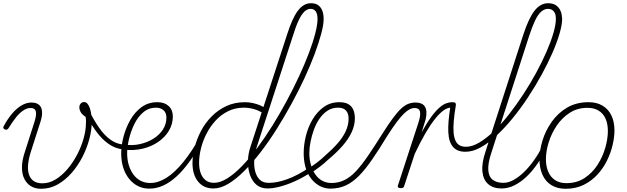

<svg xmlns="http://www.w3.org/2000/svg" viewBox="-30 -1154 3897 1193"><path d="M225 19Q189 19 162.5 3Q136 -13 121 -43Q106 -73 106.5 -116.5Q107 -160 126 -215L182 -390Q198 -438 193 -460.5Q188 -483 160 -483Q138 -483 114.5 -467.5Q91 -452 68.5 -423.5Q46 -395 22 -356Q18 -351 13.5 -349Q9 -347 2 -349Q-7 -352 -9 -358Q-11 -364 -7 -370Q16 -413 44 -446.5Q72 -480 103 -498.5Q134 -517 166 -517Q186 -517 201 -510Q216 -503 224 -488Q232 -473 231.5 -449.5Q231 -426 220 -393L162 -212Q148 -168 144.5 -132Q141 -96 150 -69.5Q159 -43 179.5 -29Q200 -15 233 -15Q277 -15 317 -40Q357 -65 391 -105.5Q425 -146 450.5 -195.5Q476 -245 490 -295.5Q504 -346 504 -390Q505 -401 504 -410.5Q503 -420 502 -428Q481 -441 472 -456.5Q463 -472 463 -487Q463 -501 471.5 -510.5Q480 -520 493 -520Q504 -520 513 -510Q522 -500 528 -482.5Q534 -465 537 -443Q540 -421 540 -395Q540 -346 525 -289.5Q510 -233 482 -178.5Q454 -124 415 -79.5Q376 -35 328.5 -8Q281 19 225 19Z M733 -226Q686 -231 645 -259.5Q604 -288 568 -337Q532 -386 499 -452Q495 -461 500 -467.5Q505 -474 512.5 -474.5Q520 -475 524 -466Q554 -406 586 -360Q618 -314 655 -287Q692 -260 735 -256Q744 -255 747.5 -250Q751 -245 751 -239.5Q751 -234 745.5 -230Q740 -226 733 -226Z M742 -256Q792 -248 839 -258.5Q886 -269 923.5 -292.5Q961 -316 982.5 -349.5Q1004 -383 1004 -424Q1004 -453 986 -469Q968 -485 938 -485Q929 -485 925.5 -490Q922 -495 924 -502Q926 -509 932.5 -514Q939 -519 949 -519Q971 -519 988 -513Q1005 -507 1018 -495Q1031 -483 1037.5 -466.5Q1044 -450 1044 -431Q1044 -384 1020.5 -343.5Q997 -303 955 -273.5Q913 -244 858 -230.5Q803 -217 739 -224Z M898 18Q866 18 839.5 7.5Q813 -3 791.5 -22.5Q770 -42 754.5 -69Q739 -96 731 -129.5Q723 -163 723 -202Q723 -250 737.5 -305Q752 -360 779.5 -408.5Q807 -457 849 -488Q891 -519 947 -519Q955 -519 959 -514Q963 -509 961.5 -502Q960 -495 954 -490Q948 -485 939 -485Q894 -485 860 -456Q826 -427 804.5 -382.5Q783 -338 771.5 -290Q760 -242 760 -203Q760 -161 770.5 -127.5Q781 -94 799.5 -69Q818 -44 844.5 -30.5Q871 -17 904 -17Q953 -17 1004 -49Q1055 -81 1108.5 -146.5Q1162 -212 1219 -314Q1223 -322 1230 -321.5Q1237 -321 1241 -315.5Q1245 -310 1241 -301Q1196 -218 1153 -157.5Q1110 -97 1068 -58.5Q1026 -20 984 -1Q942 18 898 18Z M1296 17Q1235 17 1200.5 -26Q1166 -69 1166 -141Q1166 -187 1179.5 -239Q1193 -291 1219 -340.5Q1245 -390 1285 -430.5Q1325 -471 1376.5 -495Q1428 -519 1492 -519Q1515 -519 1539.5 -514Q1564 -509 1587.5 -499Q1611 -489 1632 -473L1622 -439Q1584 -466 1550 -475.5Q1516 -485 1486 -485Q1431 -485 1387 -463Q1343 -441 1309.5 -404.5Q1276 -368 1253 -323Q1230 -278 1218.5 -231Q1207 -184 1207 -142Q1207 -105 1217.5 -77Q1228 -49 1248.5 -33.5Q1269 -18 1299 -18Q1338 -18 1382 -45.5Q1426 -73 1473.5 -122Q1521 -171 1569 -235.5Q1617 -300 1663 -374Q1709 -448 1751 -526Q1793 -604 1828 -679.5Q1863 -755 1889 -823.5Q1915 -892 1929 -947Q1943 -1002 1943 -1036Q1943 -1067 1932 -1083Q1921 -1099 1900 -1099Q1879 -1099 1860.5 -1081Q1842 -1063 1824.5 -1025Q1807 -987 1788 -925L1565 -240Q1553 -201 1550 -161.5Q1547 -122 1555.5 -89.5Q1564 -57 1584 -37.5Q1604 -18 1638 -18Q1646 -18 1649 -12.5Q1652 -7 1651 -0.5Q1650 6 1645.5 11.5Q1641 17 1633 17Q1591 17 1564 -5.5Q1537 -28 1523.5 -66.5Q1510 -105 1510.5 -151.5Q1511 -198 1528 -247L1754 -940Q1786 -1041 1821 -1087.5Q1856 -1134 1902 -1134Q1929 -1134 1946 -1122.5Q1963 -1111 1972 -1089Q1981 -1067 1981 -1036Q1981 -1001 1966 -944.5Q1951 -888 1924.5 -817Q1898 -746 1861.5 -667.5Q1825 -589 1781 -508.5Q1737 -428 1688.5 -351Q1640 -274 1589 -208Q1538 -142 1487 -91Q1436 -40 1388 -11.5Q1340 17 1296 17Z M1631 17Q1622 17 1619 11.5Q1616 6 1618.5 -0.5Q1621 -7 1628 -12.5Q1635 -18 1644 -18Q1692 -18 1754.5 -40.5Q1817 -63 1886 -109Q1891 -112 1896 -110Q1901 -108 1904 -102.5Q1907 -97 1906 -91Q1905 -85 1899 -81Q1848 -48 1799.5 -26.5Q1751 -5 1708 6Q1665 17 1631 17Z M1884 -106Q1912 -123 1939 -143.5Q1966 -164 1990 -187Q2035 -226 2068 -263.5Q2101 -301 2118.5 -339.5Q2136 -378 2136 -417Q2136 -449 2120 -467Q2104 -485 2071 -485Q2062 -485 2058.5 -490Q2055 -495 2056 -502Q2057 -509 2063 -514Q2069 -519 2078 -519Q2114 -519 2135 -506.5Q2156 -494 2165.5 -471.5Q2175 -449 2175 -419Q2175 -376 2155.5 -333.5Q2136 -291 2099 -248.5Q2062 -206 2009 -162Q1984 -138 1956 -117Q1928 -96 1899 -77Z M2023 18Q1995 18 1969.5 7.5Q1944 -3 1923 -22.5Q1902 -42 1887 -69Q1872 -96 1864.5 -130Q1857 -164 1857 -203Q1857 -254 1870.5 -309Q1884 -364 1912 -411.5Q1940 -459 1981.5 -489Q2023 -519 2079 -519Q2087 -519 2091 -514Q2095 -509 2093.5 -502Q2092 -495 2086 -490Q2080 -485 2071 -485Q2034 -485 2005.5 -466.5Q1977 -448 1955.5 -417Q1934 -386 1920.5 -348.5Q1907 -311 1899.5 -273Q1892 -235 1892 -203Q1892 -162 1902.5 -127.5Q1913 -93 1931 -68Q1949 -43 1974 -30Q1999 -17 2030 -17Q2073 -17 2110 -35Q2147 -53 2182 -90.5Q2217 -128 2256 -185Q2295 -242 2344 -320Q2383 -382 2412.5 -421.5Q2442 -461 2465 -481.5Q2488 -502 2509 -509.5Q2530 -517 2552 -517Q2561 -517 2565 -512Q2569 -507 2567.5 -500Q2566 -493 2560 -488Q2554 -483 2545 -483Q2532 -483 2516.5 -475.5Q2501 -468 2481 -449Q2461 -430 2435.5 -396Q2410 -362 2376 -309Q2325 -225 2283 -164Q2241 -103 2201.5 -62.5Q2162 -22 2119 -2Q2076 18 2023 18Z M2460 15Q2450 15 2445 11Q2440 7 2442 0L2569 -389Q2585 -438 2579.5 -460.5Q2574 -483 2546 -483Q2538 -483 2534.5 -488Q2531 -493 2532 -500Q2533 -507 2538.5 -512Q2544 -517 2552 -517Q2572 -517 2586.5 -511Q2601 -505 2609.5 -492.5Q2618 -480 2619.5 -460Q2621 -440 2615 -413L2590 -332Q2622 -390 2649 -427Q2676 -464 2699.5 -484.5Q2723 -505 2742.5 -512Q2762 -519 2778 -519Q2786 -519 2789.5 -514Q2793 -509 2792 -502Q2791 -495 2785.5 -490Q2780 -485 2771 -485Q2749 -485 2724 -466.5Q2699 -448 2671 -412.5Q2643 -377 2612 -323.5Q2581 -270 2547 -198L2482 0Q2480 8 2475.5 11.5Q2471 15 2460 15Z M2862 -211Q2810 -211 2784 -242Q2758 -273 2755.5 -334.5Q2753 -396 2768 -488L2778 -519Q2797 -519 2800.5 -513Q2804 -507 2802 -497Q2793 -444 2789.5 -402Q2786 -360 2788.5 -330Q2791 -300 2800 -280.5Q2809 -261 2825 -251.5Q2841 -242 2865 -242Q2904 -242 2948.5 -268.5Q2993 -295 3040 -340Q3087 -385 3133 -444Q3179 -503 3222.5 -569.5Q3266 -636 3302.5 -703.5Q3339 -771 3366.5 -834.5Q3394 -898 3409 -950Q3424 -1002 3424 -1038Q3424 -1045 3430 -1049Q3436 -1053 3443.5 -1053Q3451 -1053 3457 -1049Q3463 -1045 3463 -1038Q3463 -1001 3447 -946Q3431 -891 3402.5 -825.5Q3374 -760 3335 -689Q3296 -618 3250.5 -549Q3205 -480 3155.5 -419.5Q3106 -359 3055 -311.5Q3004 -264 2955.5 -237.5Q2907 -211 2862 -211Z M3086 17Q3035 17 3004 -9.5Q2973 -36 2967.5 -87.5Q2962 -139 2987 -213L3222 -940Q3255 -1041 3291.5 -1087.5Q3328 -1134 3376 -1134Q3404 -1134 3422.5 -1122.5Q3441 -1111 3451.5 -1089.5Q3462 -1068 3462 -1038Q3462 -1029 3456 -1024Q3450 -1019 3442 -1019Q3434 -1019 3429 -1024Q3424 -1029 3424 -1038Q3424 -1058 3418 -1071.5Q3412 -1085 3401 -1092Q3390 -1099 3375 -1099Q3352 -1099 3332 -1081Q3312 -1063 3294 -1025Q3276 -987 3256 -925L3023 -205Q3001 -138 3004 -97Q3007 -56 3031.5 -37Q3056 -18 3097 -18Q3106 -18 3109 -12.5Q3112 -7 3110 -0.5Q3108 6 3101.5 11.5Q3095 17 3086 17Z M3087 17Q3078 17 3074 11.5Q3070 6 3071.5 -0.5Q3073 -7 3080 -12.5Q3087 -18 3099 -18Q3129 -18 3161.5 -36Q3194 -54 3226 -85Q3258 -116 3287.5 -157.5Q3317 -199 3341 -246Q3345 -254 3352 -254Q3359 -254 3364 -248.5Q3369 -243 3366 -235Q3341 -183 3310 -137.5Q3279 -92 3243 -57.5Q3207 -23 3167.5 -3Q3128 17 3087 17Z M3485 19Q3432 19 3395.5 -4Q3359 -27 3340.5 -68.5Q3322 -110 3322 -164Q3322 -220 3341 -281.5Q3360 -343 3398.5 -397.5Q3437 -452 3494 -485.5Q3551 -519 3627 -519Q3678 -519 3714 -497.5Q3750 -476 3769 -436.5Q3788 -397 3788 -344Q3788 -302 3776.5 -253Q3765 -204 3741.5 -156Q3718 -108 3681.5 -68.5Q3645 -29 3596 -5Q3547 19 3485 19ZM3489 -16Q3554 -16 3602.5 -48Q3651 -80 3683 -130Q3715 -180 3731 -236Q3747 -292 3747 -340Q3747 -384 3733 -416Q3719 -448 3690.5 -466Q3662 -484 3620 -484Q3558 -484 3510 -453Q3462 -422 3429 -373Q3396 -324 3379 -268.5Q3362 -213 3362 -165Q3362 -121 3376.5 -87Q3391 -53 3419.5 -34.5Q3448 -16 3489 -16Z"/></svg>

Font: Playwrite CU Thin
Style: Regular
Weight: 250
Designer: Veronika Burian, José Scaglione
Foundry: TypeTogether
Version: Version 1.002